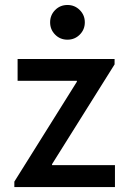

<svg xmlns="http://www.w3.org/2000/svg" viewBox="-20 -758 524 778"><path d="M38.1 0V-22L291.5 -426.8V-430.7H51.3V-519H444.3V-497.1L190.9 -92.8V-88.9H445.8V0ZM253.4 -597.2Q223.6 -597.2 203.4 -617.7Q183.1 -638.2 183.1 -667.5Q183.1 -696.8 203.4 -717.3Q223.6 -737.8 253.4 -737.8Q282.7 -737.8 303.2 -717.3Q323.7 -696.8 323.7 -667.5Q323.7 -638.2 303.2 -617.7Q282.7 -597.2 253.4 -597.2Z"/></svg>

Font: Reddit Sans Medium
Style: Regular
Weight: 500
Designer: Stephen Hutchings
Foundry: Reddit
Version: Version 1.014